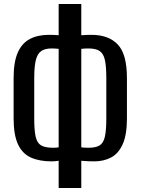

<svg xmlns="http://www.w3.org/2000/svg" viewBox="-20 -903 702 959"><path d="M273 36V-100Q268 -99 257 -98Q246 -97 238 -97Q177 -97 134.5 -116Q92 -135 70 -182Q48 -229 48 -311V-513Q48 -594 69 -641Q90 -688 129.5 -708.5Q169 -729 224 -729Q238 -729 252 -728.5Q266 -728 273 -727V-883H386V-727Q396 -728 411 -728.5Q426 -729 437 -729Q522 -729 568 -681Q614 -633 614 -513V-311Q614 -230 593 -183Q572 -136 535 -116.5Q498 -97 451 -97Q419 -97 386 -100V36ZM245 -165Q261 -165 273 -167V-659Q264 -660 255 -660.5Q246 -661 238 -661Q205 -661 186 -648Q167 -635 159 -603Q151 -571 151 -513V-311Q151 -253 158 -221Q165 -189 185 -177Q205 -165 245 -165ZM423 -165Q459 -165 478 -177Q497 -189 504 -221Q511 -253 511 -311V-513Q511 -571 504 -603Q497 -635 478 -648Q459 -661 421 -661Q412 -661 403 -660.5Q394 -660 386 -659V-167Q393 -166 403 -165.5Q413 -165 423 -165Z"/></svg>

Font: Oswald
Style: Regular
Weight: 400
Designer: Vernon Adams
Foundry: Vernon Adams
Version: Version 4.103; ttfautohint (v1.8.3)